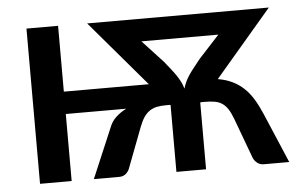

<svg xmlns="http://www.w3.org/2000/svg" viewBox="-42 -570 976 629"><g transform="rotate(-5 446.0 -255.0)"><path d="M505.5 -362Q516.5 -348 525.8 -336.5Q535 -325 542.2 -314.2Q549.5 -303.5 555 -292.8Q560.5 -282 564 -269.5Q567.5 -282 572.8 -292.8Q578 -303.5 585.2 -314.2Q592.5 -325 601.8 -336.5Q611 -348 622 -362L690 -436H437ZM885 0H801.5Q788.5 0 779.8 -7.2Q771 -14.5 767 -23.5L718 -156Q710.5 -176 702.5 -188.5Q694.5 -201 684 -208.2Q673.5 -215.5 659.2 -218Q645 -220.5 625 -220.5H615.5L615 -220H611.5V0H514V-220H512L511.5 -220.5H500Q483 -220.5 469.8 -218Q456.5 -215.5 445.5 -208.2Q434.5 -201 426 -188.5Q417.5 -176 410 -156L359.5 -23.5Q356 -14.5 347.5 -7.2Q339 0 326 0H242.5L312.5 -165Q319.5 -183.5 334 -197Q348.5 -210.5 368 -220.5H169.5V0H65.5V-510.5H169.5V-294H449L265 -510H862.5L675.5 -291Q702.5 -286.5 723.5 -276.2Q744.5 -266 761 -250.2Q777.5 -234.5 790.5 -213Q803.5 -191.5 815 -164.5Z"/></g></svg>

Font: Lato SemiBold
Style: Regular
Weight: 600
Designer: Lukasz Dziedzic with Adam Twardoch and Botio Nikoltchev
Foundry: tyPoland Lukasz Dziedzic
Version: Version 2.015; 2015-08-06; http://www.latofonts.com/